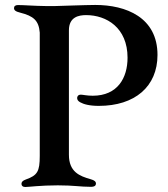

<svg xmlns="http://www.w3.org/2000/svg" viewBox="-20 -752 681 779"><path d="M381 -322.4C527 -322.4 619 -400.6 619 -529.1C619 -681.5 491.5 -731.9 366.5 -731.9C329.2 -731.9 210.2 -727.3 198.9 -727.3H171.9C114.3 -728 78.8 -731.5 52.9 -731.5C41.9 -731.5 36.9 -726.6 36.9 -719.1C36.9 -710.9 42.6 -705.3 62.1 -700.6C115.8 -687.1 137.4 -668.7 141.3 -619.7V-119.3C141.3 -56.8 132.1 -40.5 84.9 -23.8C72.1 -19.2 67.1 -13.8 67.1 -6C67.1 1.4 72.1 6.7 82.4 6.7C96.9 6.7 144.5 0 214.5 0C281.2 0 304.3 6 349.1 6C365.1 6 369.3 -0.4 369.3 -7.1C369.3 -14.6 364 -20.6 347.7 -24.9C302.9 -37.6 259.6 -54.3 259.6 -124.3V-628.9C259.6 -683.6 300.1 -690.7 329.5 -690.7C411.9 -690.7 497.5 -639.9 497.5 -517.8C497.5 -436.1 457.4 -363.6 356.2 -363.6C332.4 -363.6 316.1 -367.9 308.2 -367.9C295.8 -367.9 293 -359.4 293 -354.4C293 -347.3 296.9 -341.6 305.4 -337C319.2 -329.2 342.7 -322.4 381 -322.4Z"/></svg>

Font: Margiela Serif Medium
Style: Regular
Weight: 500
Designer: Andreas Faust, Stefan Endress
Version: Version 1.002;FEAKit 1.0